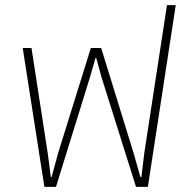

<svg xmlns="http://www.w3.org/2000/svg" viewBox="-20 -724 744 744"><path d="M68 -538H102L165 -130L177 -38H180L205 -130L332 -538H372L498 -130L524 -38H528L539 -130L627 -704H661L553 0H507L373 -426L353 -499H350L329 -426L197 0H152Z"/></svg>

Font: IBM Plex Sans Thai ExtLt
Style: Regular
Weight: 200
Designer: Mike Abbink, Paul van der Laan, Pieter van Rosmalen, Ben Mitchell, Mark Frömberg
Foundry: Bold Monday
Version: Version 1.2